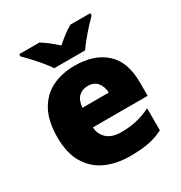

<svg xmlns="http://www.w3.org/2000/svg" viewBox="-180 -896 978 1036"><g transform="rotate(-30 309.0 -378.0)"><path d="M315 -563Q436 -563 506 -500Q576 -437 576 -310V-225H235Q237 -182 267.5 -154Q298 -126 356 -126Q408 -126 451 -136Q494 -146 540 -168V-31Q500 -10 452.5 0Q405 10 333 10Q249 10 183.5 -19.5Q118 -49 80 -112Q42 -175 42 -273Q42 -373 76.5 -437Q111 -501 172.5 -532Q234 -563 315 -563ZM322 -433Q288 -433 265.5 -412Q243 -391 239 -345H403Q402 -382 381.5 -407.5Q361 -433 322 -433ZM214 -606Q199 -629 176.5 -656Q154 -683 130.5 -708.5Q107 -734 88 -752V-766H214Q240 -750 261.5 -733Q283 -716 309 -693Q335 -716 358 -733.5Q381 -751 407 -766H531V-752Q514 -735 490.5 -709.5Q467 -684 444.5 -656.5Q422 -629 406 -606Z"/></g></svg>

Font: Noto Sans Oriya Blk
Style: Regular
Weight: 900
Designer: Amélie Bonet and Sol Matas
Foundry: Google LLC
Version: Version 2.006; ttfautohint (v1.8.4.7-5d5b)